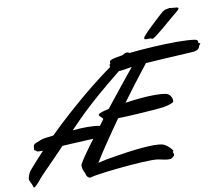

<svg xmlns="http://www.w3.org/2000/svg" viewBox="-175 -1022 1349 1157"><g transform="rotate(-10 499.0 -443.5)"><path d="M807.1 -53.2Q807.1 -50.8 805.2 -50.8Q801.8 -50.8 801.8 -48.8Q801.8 -46.4 804.4 -41.3Q807.1 -36.1 807.1 -30.8Q807.1 -25.4 801.8 -21Q798.3 -18.6 795.9 -16.1Q793.5 -13.7 790.3 -11.7Q787.1 -9.8 783 -8.8Q778.8 -7.8 772 -7.8Q762.7 -7.8 748 -10.3Q733.4 -12.7 710 -18.1Q696.8 -21 667 -21Q641.1 -21 606.2 -19Q571.3 -17.1 533.4 -13.9Q495.6 -10.7 457.3 -6.8Q418.9 -2.9 385.7 1.2Q352.5 5.4 327.4 9.5Q302.2 13.7 291 17.1Q289.1 18.1 286.1 18.1Q280.3 18.1 275.6 15.1Q271 12.2 267.8 7.3Q264.6 2.4 262.5 -3.2Q260.3 -8.8 259.8 -14.2Q252.9 -24.4 249.5 -36.9Q246.1 -49.3 246.1 -59.1Q246.1 -62 246.3 -64.7Q246.6 -67.4 248 -69.8Q251.5 -77.1 260 -90.8Q268.6 -104.5 281 -122.6Q293.5 -140.6 309.6 -162.6Q325.7 -184.6 344.2 -209Q322.8 -208 298.1 -206.8Q273.4 -205.6 248.3 -204.3Q223.1 -203.1 198.7 -201.9Q174.3 -200.7 153.8 -199.2Q142.6 -187.5 126.7 -170.9Q110.8 -154.3 93 -136Q75.2 -117.7 57.4 -99.6Q39.6 -81.5 25.1 -66.7Q10.7 -51.8 1.5 -42Q-7.8 -32.2 -8.8 -30.8Q-13.2 -24.4 -20.3 -16.1Q-27.3 -7.8 -34.7 -0.2Q-42 7.3 -48.1 12.7Q-54.2 18.1 -57.1 18.1Q-61 18.1 -62.3 12Q-63.5 5.9 -65.9 0Q-69.8 -8.3 -73.7 -15.9Q-77.6 -23.4 -80.1 -30.8Q-80.1 -31.7 -80.6 -32.7Q-81.1 -33.7 -81.1 -35.2Q-81.1 -40 -79.1 -47.1Q-77.1 -54.2 -74.2 -61.5Q-71.3 -68.8 -68.4 -75Q-65.4 -81.1 -63 -84Q-38.6 -111.8 -14.9 -138.7Q8.8 -165.5 33.2 -190.9H13.2Q-3.4 -190.9 -4.9 -194.8Q-5.9 -198.2 -8.1 -199.2Q-10.3 -200.2 -12.5 -200.4Q-14.6 -200.7 -16.4 -201.7Q-18.1 -202.6 -18.1 -206.1Q-18.1 -209 -17.8 -213.6Q-17.6 -218.3 -16.8 -223.1Q-16.1 -228 -14.9 -231.9Q-13.7 -235.8 -12.2 -236.8Q-7.3 -241.7 4.2 -246.3Q15.6 -251 34.2 -257.8Q44.4 -261.7 64.5 -264.6Q84.5 -267.6 109.9 -270Q168.5 -327.6 225.8 -379.2Q283.2 -430.7 335.9 -474.9Q388.7 -519 435.3 -554.9Q481.9 -590.8 519 -617.2Q518.1 -620.1 518.1 -622.8Q518.1 -625.5 518.1 -627.9Q518.1 -631.8 520 -633.8Q523.9 -635.3 523.9 -637.2Q523.9 -639.6 523.4 -641.6Q522.9 -643.6 522.9 -646Q522.9 -648.9 525.6 -653.1Q528.3 -657.2 538.1 -661.1Q546.4 -664.1 563.7 -667.5Q581.1 -670.9 605 -674.8Q612.8 -679.7 617.7 -681.9Q622.6 -684.1 625 -685.1Q627.4 -685.1 629.9 -685.5Q632.3 -686 634.8 -686Q645 -684.6 647.9 -680.2Q679.7 -683.6 716.6 -686.8Q753.4 -689.9 792 -692.1Q830.6 -694.3 869.6 -695.6Q908.7 -696.8 944.8 -696.8Q975.1 -696.8 1001.7 -695.3Q1028.3 -693.8 1048.8 -690.9Q1061.5 -688.5 1064.7 -684.6Q1067.9 -680.7 1067.9 -675.8Q1067.9 -670.4 1067.9 -668.7Q1067.9 -667 1068.8 -667Q1072.3 -665.5 1075.7 -665Q1079.1 -664.6 1079.1 -662.1Q1079.1 -661.1 1077.1 -659.2Q1074.2 -656.2 1072.8 -654.8Q1071.3 -653.3 1070.6 -652.1Q1069.8 -650.9 1069.3 -648.9Q1068.8 -647 1067.9 -643.1Q1064.9 -634.8 1056.6 -629.2Q1048.3 -623.5 1033.2 -621.1Q1028.8 -620.6 1013.4 -619.6Q998 -618.7 975.1 -617.4Q952.1 -616.2 923.1 -614.5Q894 -612.8 862.5 -611.1Q831.1 -609.4 798.6 -607.2Q766.1 -605 735.8 -603Q720.2 -583 699.5 -556.6Q678.7 -530.3 656.7 -501.2Q634.8 -472.2 613 -443.1Q591.3 -414.1 573.2 -389.2Q619.1 -396 667.2 -400.4Q715.3 -404.8 755.9 -404.8Q774.4 -404.8 791 -403.6Q807.6 -402.3 820.8 -399.9Q830.6 -397.9 837.6 -392.8Q844.7 -387.7 849.1 -380.9Q853.5 -374 855.7 -366.9Q857.9 -359.9 857.9 -354Q857.9 -349.6 857.2 -346.2Q856.4 -342.8 854 -341.8Q849.6 -339.4 842.8 -336.4Q835.9 -333.5 827.4 -331.1Q818.8 -328.6 809.8 -326.4Q800.8 -324.2 792 -323.2Q787.1 -322.3 769.3 -320.6Q751.5 -318.8 726.6 -316.9Q701.7 -314.9 671.6 -313Q641.6 -311 612.3 -309.3Q583 -307.6 556.9 -306.4Q530.8 -305.2 513.2 -305.2Q496.6 -281.7 473.9 -249Q451.2 -216.3 428 -182.1Q404.8 -147.9 383.5 -115.7Q362.3 -83.5 349.1 -61Q373 -66.9 402.6 -72.8Q432.1 -78.6 469.2 -84Q499.5 -88.9 530 -93.3Q560.5 -97.7 589.6 -100.8Q618.7 -104 645.3 -106Q671.9 -107.9 693.8 -107.9Q729.5 -107.9 751 -102.1Q760.7 -99.1 770.8 -92Q780.8 -85 788.8 -77.1Q796.9 -69.3 802 -62.5Q807.1 -55.7 807.1 -53.2ZM566.9 -584Q526.4 -551.3 493.2 -523.9Q460 -496.6 431.6 -472.2Q403.3 -447.8 378.4 -425.3Q353.5 -402.8 329.6 -380.1Q305.7 -357.4 281.7 -333Q257.8 -308.6 231 -280.8Q250.5 -282.7 272.5 -283.9Q294.4 -285.2 316.9 -285.2Q338.4 -285.2 359.1 -283.7Q379.9 -282.2 397 -278.8L423.8 -314.9Q423.8 -315.9 423.3 -316.4Q422.9 -316.9 422.9 -317.9Q421.9 -321.3 418.5 -324.5Q415 -327.6 411.4 -331.1Q407.7 -334.5 404.8 -337.6Q401.9 -340.8 401.9 -344.2Q401.9 -347.2 404.8 -350.1Q408.7 -354 425 -359.4Q441.4 -364.7 466.8 -370.1Q493.2 -403.3 519 -435.8Q544.9 -468.3 568.4 -497.6Q591.8 -526.9 612.1 -551.8Q632.3 -576.7 647.9 -595.2Q628.4 -591.8 615 -589.6Q601.6 -587.4 592.5 -586.2Q583.5 -585 577.4 -584.5Q571.3 -584 566.9 -584ZM977.1 -881.3Q952.1 -860.8 923.8 -836.4Q895.5 -812 869.9 -790.5Q844.2 -769 825 -754.6Q805.7 -740.2 798.8 -740.2Q794.9 -740.2 794.7 -741.7Q794.4 -743.2 793 -744.1Q790.5 -744.1 786.4 -744.6Q782.2 -745.1 780.8 -745.1Q777.8 -745.1 774.4 -744.6Q771 -744.1 768.1 -744.1Q761.2 -744.1 756.1 -745.4Q751 -746.6 751 -751Q751 -752.9 752 -755.4Q752.9 -759.3 760.7 -768.3Q768.6 -777.3 780.3 -789.3Q792 -801.3 806.6 -815.2Q821.3 -829.1 835.9 -842.8Q850.6 -856.4 864 -868.7Q877.4 -880.9 887.7 -890.1Q893.1 -893.1 899.7 -897.2Q906.2 -901.4 911.1 -901.4Q912.1 -901.4 915 -901.9Q918 -902.3 921.4 -903.1Q924.8 -903.8 928.2 -904.5Q931.6 -905.3 933.1 -905.3Q933.6 -905.3 939.2 -904.5Q944.8 -903.8 951.4 -903.1Q958 -902.3 963.4 -901.9Q968.8 -901.4 969.7 -901.4Q970.2 -901.4 972.7 -901.4Q975.1 -901.4 978 -900.6Q981 -899.9 983.4 -898.4Q985.8 -897 985.8 -894Q985.8 -891.6 984.1 -888.7Q982.4 -885.7 977.1 -881.3Z"/></g></svg>

Font: Oregano
Style: Italic
Weight: 400
Italic angle: -12°
Designer: Astigmatic (AOETI)
Foundry: Astigmatic (AOETI)
Version: Version 1.000